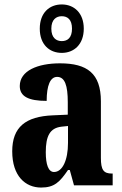

<svg xmlns="http://www.w3.org/2000/svg" viewBox="-20 -834 550 864"><path d="M258 -596C313 -596 357 -634 357 -705C357 -776 313 -814 258 -814C202 -814 159 -776 159 -705C159 -634 202 -596 258 -596ZM258 -649C233 -649 211 -664 211 -705C211 -746 233 -761 258 -761C284 -761 304 -746 304 -705C304 -664 284 -649 258 -649ZM165 10C225 10 249 -15 286 -69H294L313 0H487V-53H484C446 -53 434 -69 434 -124V-378C434 -504 372 -549 250 -549C150 -549 69 -516 69 -447C69 -400 108 -380 190 -380C190 -449 206 -488 237 -488C272 -488 285 -449 285 -374V-318L218 -315C95 -310 35 -262 35 -153C35 -42 94 10 165 10ZM223 -60C198 -60 186 -93 186 -149C186 -221 204 -258 257 -264L286 -267V-191C286 -113 261 -60 223 -60Z"/></svg>

Font: Noto Serif Georgian ExtraCondensed ExtraBold
Style: Regular
Weight: 800
Width: 2
Designer: Monotype Design Team, Akaki Razmadze
Foundry: Google LLC
Version: Version 2.003